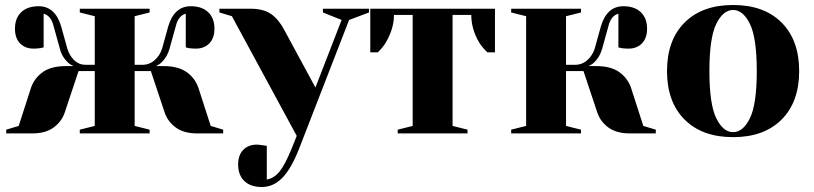

<svg xmlns="http://www.w3.org/2000/svg" viewBox="-20 -535 3265 770"><path d="M5 -15 55 -30 105 -185Q119 -223 152.5 -246.5Q186 -270 245 -270H275Q261 -276 253 -284Q228 -307 220 -340L195 -430Q185 -472 155 -480V-345L142 -342Q126 -340 115 -340Q81 -340 60.5 -361Q40 -382 40 -420Q40 -462 65 -486Q90 -510 135 -510Q201 -510 225 -430L250 -340Q259 -311 278 -293Q297 -275 325 -275H360V-470L300 -485V-500H580V-485L520 -470V-275H550Q579 -275 600 -293.5Q621 -312 630 -340L655 -430Q679 -510 745 -510Q790 -510 815 -486Q840 -462 840 -420Q840 -382 819.5 -361Q799 -340 765 -340Q751 -340 737 -342L725 -345V-480Q695 -472 685 -430L660 -340Q650 -305 627 -284Q619 -276 605 -270H635Q694 -270 727.5 -246.5Q761 -223 775 -185L825 -30L875 -15V0H770Q717 0 684.5 -24Q652 -48 640 -85L585 -250H520V-30L580 -15V0H300V-15L360 -30V-250H295L240 -85Q228 -48 195.5 -24Q163 0 110 0H5Z M935 125Q935 87 955.5 66Q976 45 1010 45Q1018 45 1026 46.5Q1034 48 1037 48L1050 50V185Q1079 180 1101 153Q1123 126 1150 60L1170 10L910 -470L860 -485V-500H985Q1037 -500 1067.5 -478.5Q1098 -457 1120 -415L1245 -184L1350 -455L1275 -485V-500H1460V-485L1380 -455L1180 60Q1148 142 1112 178.5Q1076 215 1030 215Q985 215 960 191Q935 167 935 125Z M1575 -15 1635 -30V-475H1560Q1560 -420 1527 -364Q1514 -343 1495 -325H1465V-500H1965V-325H1935Q1916 -342 1902 -364Q1870 -418 1870 -475H1795V-30L1855 -15V0H1575Z M2030 -15 2090 -30V-470L2030 -485V-500H2310V-485L2250 -470V-275H2285Q2314 -275 2335 -293.5Q2356 -312 2365 -340L2390 -430Q2414 -510 2480 -510Q2525 -510 2550 -486Q2575 -462 2575 -420Q2575 -382 2554.5 -361Q2534 -340 2500 -340Q2486 -340 2472 -342L2460 -345V-480Q2430 -472 2420 -430L2395 -340Q2385 -305 2362 -284Q2354 -276 2340 -270H2370Q2429 -270 2462.5 -246.5Q2496 -223 2510 -185L2560 -30L2610 -15V0H2505Q2452 0 2419.5 -24Q2387 -48 2375 -85L2320 -250H2250V-30L2310 -15V0H2030Z M2655 -250Q2655 -374 2725.5 -444.5Q2796 -515 2920 -515Q3044 -515 3114.5 -444.5Q3185 -374 3185 -250Q3185 -126 3114.5 -55.5Q3044 15 2920 15Q2796 15 2725.5 -55.5Q2655 -126 2655 -250ZM3015 -250Q3015 -383 2987.5 -439Q2960 -495 2920 -495Q2880 -495 2852.5 -439Q2825 -383 2825 -250Q2825 -117 2852.5 -61Q2880 -5 2920 -5Q2960 -5 2987.5 -61Q3015 -117 3015 -250Z"/></svg>

Font: Yeseva One
Style: Regular
Weight: 400
Designer: Jovanny Lemonad
Foundry: Jovanny Lemonad
Version: Version 2.000